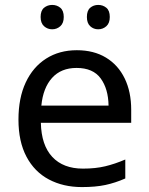

<svg xmlns="http://www.w3.org/2000/svg" viewBox="-20 -750 604 780"><path d="M292 -546Q361 -546 410.5 -516Q460 -486 486.5 -431.5Q513 -377 513 -304V-251H146Q148 -160 192.5 -112.5Q237 -65 317 -65Q368 -65 407.5 -74.5Q447 -84 489 -102V-25Q448 -7 408 1.5Q368 10 313 10Q237 10 178.5 -21Q120 -52 87.5 -113.5Q55 -175 55 -264Q55 -352 84.5 -415Q114 -478 167.5 -512Q221 -546 292 -546ZM291 -474Q228 -474 191.5 -433.5Q155 -393 148 -321H421Q420 -389 389 -431.5Q358 -474 291 -474ZM145 -681Q145 -707 159 -718.5Q173 -730 192 -730Q211 -730 225 -718.5Q239 -707 239 -681Q239 -656 225 -643.5Q211 -631 192 -631Q173 -631 159 -643.5Q145 -656 145 -681ZM333 -681Q333 -707 346.5 -718.5Q360 -730 379 -730Q398 -730 412 -718.5Q426 -707 426 -681Q426 -656 412 -643.5Q398 -631 379 -631Q360 -631 346.5 -643.5Q333 -656 333 -681Z"/></svg>

Font: Noto Sans Bengali UI
Style: Regular
Weight: 400
Designer: Jelle Bosma - Monotype Design Team
Foundry: Monotype Imaging Inc.
Version: Version 2.003; ttfautohint (v1.8.4.7-5d5b)